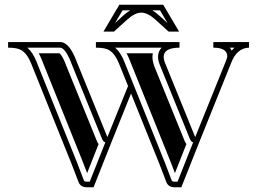

<svg xmlns="http://www.w3.org/2000/svg" viewBox="-20 -789 1113 820"><path d="M683.8 -95.5 712.4 -20.5Q713.9 -16.6 716.4 -14.9Q719 -13.2 725.1 -13.2H738.3L804.4 -179.9L804.9 -180.9Q795.7 -184.3 791.5 -194.3L661.6 -514.2Q655 -531.7 655 -546.1Q655 -569.6 670.2 -585.4H471.9Q494.9 -565.4 510.3 -527.1ZM96.9 -585.4Q119.9 -565.4 135.3 -527.1L308.8 -95.5L337.4 -20.5Q338.9 -16.6 341.4 -14.9Q344 -13.2 350.1 -13.2H363.3L429.4 -179.9L429.9 -180.9Q420.7 -184.3 416.5 -194.3L286.6 -514.2Q267.6 -565.9 248.3 -580.8Q242.9 -585 237.3 -585.4ZM961.4 -585.4Q966.3 -579.8 969.5 -572.8Q975.1 -579.8 981.4 -585.4ZM661.6 -86.7 539.6 -389.6 451.7 -171.1 379.6 10.7H350.1Q324 10.7 315.2 -12L286.6 -86.7L113 -518.1Q96.2 -559.8 70.8 -575Q53.2 -585.4 14.6 -585.4V-609.4H237.3Q277.1 -609.4 308.8 -522.7L438.7 -203.4L526.9 -421.6L488 -518.1Q471.2 -559.8 445.8 -575Q428.2 -585.4 389.6 -585.4V-609.4H746.6V-585.4Q679 -585 679 -546.1Q679 -535.9 683.8 -522.7L813.7 -203.4L942.6 -522.7Q950.7 -542.7 950.7 -547.9Q950.7 -585.4 891.1 -585.4V-609.4H1043.5V-585.4Q991 -584.2 966.3 -518.1L826.7 -171.1L754.6 10.7H725.1Q699 10.7 690.2 -12ZM776.1 -173.6 727.1 -49.6 706.1 -104.2 532.5 -535.9Q526.9 -549.8 520.3 -561.5H632.3Q631.1 -554.2 631.1 -546.1Q631.1 -527.3 639.2 -505.4L769.3 -185.3Q772 -179 776.1 -173.6ZM145.3 -561.5H234.1Q248 -550 264.2 -505.4L394.3 -185.3Q397 -178.7 401.1 -173.6L352.1 -49.6L331.1 -104.2L157.5 -535.9Q151.9 -549.8 145.3 -561.5ZM489.7 -768.8H677L744.9 -654.1H700L644.3 -704.6Q610.6 -735.1 583.5 -735.1Q556.2 -735.1 522.5 -704.6L466.8 -654.1H421.9ZM695.6 -690.2 663.3 -744.9H630.4Q645 -736.3 660.4 -722.4ZM536.6 -744.9H503.4L471.2 -690.2L506.3 -722.4Q521.7 -736.3 536.6 -744.9Z"/></svg>

Font: itsadzokeS01
Style: Regular
Weight: 600
Width: 6
Version: Version 0.46